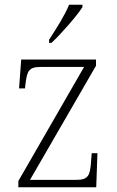

<svg xmlns="http://www.w3.org/2000/svg" viewBox="-20 -786 493 806"><path d="M186 -619V-606H196C239 -646 304 -721 326 -756V-766H270C252 -721 215 -664 186 -619ZM57 0H384L389 -143H365L362 -104C358 -49 350 -31 300 -31H106L383 -510V-536H69L60 -415H85L87 -434C94 -488 100 -505 152 -505H333L57 -26Z"/></svg>

Font: Noto Serif Bengali SemiCondensed ExtraLight
Style: Regular
Weight: 200
Width: 4
Designer: Juan Bruce, Universal Thirst, Indian Type Foundry and the Monotype Design Team.
Foundry: Monotype Imaging Inc.
Version: Version 2.003